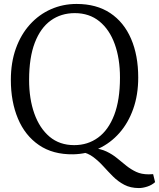

<svg xmlns="http://www.w3.org/2000/svg" viewBox="-20 -771 806 973"><path d="M684 182Q641.5 182 610 165.5Q578.5 149 553.2 123.8Q528 98.5 504 72Q480 45.5 452.8 25Q425.5 4.5 390 -2L449.5 -20.5Q490 -17.5 519.8 -3.2Q549.5 11 573.2 30.5Q597 50 620.2 68.8Q643.5 87.5 670.2 100Q697 112.5 733 112.5Q741.5 112.5 746.2 112Q751 111.5 756 111.5L766 152Q749.5 167 726.5 174.5Q703.5 182 684 182ZM351 11Q248 12.5 177.5 -35.8Q107 -84 71 -169.8Q35 -255.5 35 -366Q35 -454.5 60.5 -525.5Q86 -596.5 131.8 -647Q177.5 -697.5 238 -724.2Q298.5 -751 368 -751Q469 -751 538.5 -704.8Q608 -658.5 644.2 -574.5Q680.5 -490.5 680.5 -378Q680.5 -290.5 655.2 -219.2Q630 -148 585 -97Q540 -46 480.2 -18.2Q420.5 9.5 351 11ZM356 -35.5Q425 -35.5 477.2 -73.8Q529.5 -112 558.8 -188.2Q588 -264.5 588 -378Q588 -474 561.5 -547.5Q535 -621 483.8 -662.8Q432.5 -704.5 359 -704.5Q289.5 -704.5 237.5 -667.2Q185.5 -630 156.5 -554.8Q127.5 -479.5 127.5 -366Q127.5 -270 154 -195.5Q180.5 -121 231.2 -78.2Q282 -35.5 356 -35.5Z"/></svg>

Font: Merriweather 20pt Light
Style: Regular
Weight: 300
Version: Version 2.100